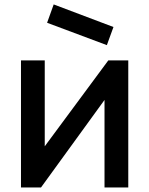

<svg xmlns="http://www.w3.org/2000/svg" viewBox="-20 -830 661 850"><path d="M453.1 -630.2 188.5 -729.2 217.7 -810.4 482.3 -710.4ZM547.9 -562.5H459.4L178.1 -182.3V-562.5H72.9V0H161.5L442.7 -387.5V0H547.9Z"/></svg>

Font: Manrope Semibold
Style: Regular
Weight: 600
Width: 4
Designer: Michael Sharanda
Foundry: Michael Sharanda
Version: Version 2.000;PS 002.000;hotconv 1.0.88;makeotf.lib2.5.64775